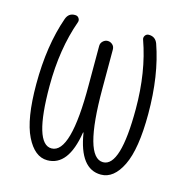

<svg xmlns="http://www.w3.org/2000/svg" viewBox="-84 -600 669 689"><g transform="rotate(15 250.0 -255.5)"><path d="M150.4 9.8Q103.5 9.8 72.8 -52.2Q42 -114.3 42 -244.1Q42 -387.7 80.1 -496.1Q88.9 -520.5 113.3 -519.5Q122.1 -519.5 127 -512.2Q131.8 -504.9 128.9 -497.1Q89.8 -387.7 89.8 -250Q89.8 -35.2 154.3 -35.2Q225.6 -35.2 224.6 -289.1V-434.6Q224.6 -445.3 232.4 -452.6Q240.2 -460 250 -460Q259.8 -460 267.6 -453.1Q275.4 -446.3 275.4 -434.6V-289.1Q275.4 -35.2 345.7 -35.2Q410.2 -35.2 410.2 -250Q410.2 -387.7 371.1 -497.1Q368.2 -504.9 373 -512.2Q377.9 -519.5 386.7 -519.5Q411.1 -519.5 419.9 -496.1Q458 -387.7 458 -244.1Q458 -114.3 427.7 -52.2Q397.5 9.8 349.6 9.8Q271.5 9.8 251 -119.1Q251 -120.1 250 -120.1Q249 -120.1 249 -119.1Q228.5 9.8 150.4 9.8Z"/></g></svg>

Font: Rounded Mgen+ 1m light
Style: Regular
Weight: 200
Designer: [Source Han Sans]
Ryoko NISHIZUKA  (kana & ideographs); Paul D. Hunt (Latin, Greek & Cyrillic); Wenlong ZHANG  (bopomofo
Version: Version 1.059.20150602